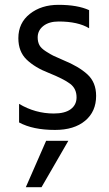

<svg xmlns="http://www.w3.org/2000/svg" viewBox="-20 -532 452 795"><path d="M378 -135Q378 -70 332.5 -32Q287 6 208 6Q116 6 59 -25V-102Q126 -62 203 -62Q249 -62 273 -80Q297 -98 297 -129Q297 -165 270.5 -185Q244 -205 182 -230Q125 -252 90.5 -285Q56 -318 56 -374Q56 -437 103.5 -474.5Q151 -512 222 -512Q301 -512 349 -490V-415Q303 -443 223 -443Q183 -443 159.5 -424.5Q136 -406 136 -377Q136 -359 143 -345.5Q150 -332 170.5 -319Q191 -306 200.5 -301.5Q210 -297 242 -283Q306 -257 342 -224Q378 -191 378 -135ZM152 243H87L171 51H263Z"/></svg>

Font: Hind Siliguri
Style: Regular
Weight: 400
Designer: Jyotish Sonowal
Foundry: Indian Type Foundry
Version: Version 1.001;PS 1.0;hotconv 1.0.86;makeotf.lib2.5.63406; tt